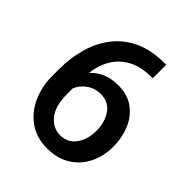

<svg xmlns="http://www.w3.org/2000/svg" viewBox="-201 -838 971 971"><g transform="rotate(45 284.0 -352.5)"><path d="M409.2 -715.3H423.8V-619.1H415.5Q340.3 -619.1 289.6 -591.6Q238.8 -564 210.9 -516.6Q183.1 -469.2 176.3 -410.2Q232.4 -471.2 324.7 -471.2Q393.6 -471.2 438.7 -437.5Q483.9 -403.8 505.9 -349.6Q527.8 -295.4 527.8 -233.4Q527.8 -165 500.2 -109.9Q472.7 -54.7 420.9 -22.5Q369.1 9.8 296.9 9.8Q220.7 9.8 166.7 -28.6Q112.8 -66.9 84.5 -130.1Q56.2 -193.4 56.2 -268.1V-316.9Q56.2 -397.9 76.7 -470Q97.2 -542 140.1 -597.2Q183.1 -652.3 249.8 -683.8Q316.4 -715.3 409.2 -715.3ZM173.8 -257.3Q173.8 -171.9 209.2 -127.9Q244.6 -84 295.4 -84Q349.1 -84 379.9 -125.5Q410.6 -167 410.6 -230.5Q410.6 -291 380.9 -334.2Q351.1 -377.4 294.4 -377.4Q252 -377.4 219.5 -353.8Q187 -330.1 173.8 -296.4Z"/></g></svg>

Font: Vazirmatn RD Medium
Style: Regular
Weight: 500
Designer: Saber Rastikerdar
Foundry: Saber Rastikerdar
Version: Version 33.003